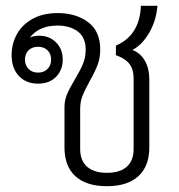

<svg xmlns="http://www.w3.org/2000/svg" viewBox="-20 -631 615 661"><path d="M494 -357V-123Q494 -59 456.5 -24.5Q419 10 348 10Q277 10 239.5 -24.5Q202 -59 202 -123V-262Q202 -286 211 -307Q220 -328 238 -358Q257 -390 266 -412Q275 -434 275 -460Q275 -502 248 -522.5Q221 -543 178 -543Q115 -543 83 -502Q98 -508 115 -508Q150 -508 173 -485Q196 -462 196 -426Q196 -390 173 -366.5Q150 -343 111 -343Q70 -343 45 -369.5Q20 -396 20 -441Q20 -480 38 -513Q56 -546 92 -566Q128 -586 179 -586Q241 -586 283 -555Q325 -524 325 -461Q325 -432 316.5 -409Q308 -386 290 -354Q273 -323 264.5 -302.5Q256 -282 256 -255V-118Q256 -78 280 -57Q304 -36 348 -36Q393 -36 416.5 -57Q440 -78 440 -118V-363Q440 -392 425.5 -411Q411 -430 379 -441V-474Q461 -509 465 -611H522Q518 -560 493.5 -518Q469 -476 436 -459Q464 -448 479 -421.5Q494 -395 494 -357ZM111 -470Q91 -470 78.5 -458Q66 -446 66 -426Q66 -406 78.5 -393.5Q91 -381 111 -381Q131 -381 143.5 -393.5Q156 -406 156 -426Q156 -446 143.5 -458Q131 -470 111 -470Z"/></svg>

Font: Sarabun ExtraLight
Style: Regular
Weight: 275
Designer: Suppakit Chalermlarp | Katatrad Co.,Ltd.
Foundry: Cadson Demak Co.,Ltd.
Version: Version 1.000; ttfautohint (v1.6)